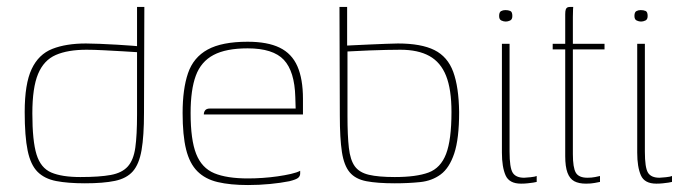

<svg xmlns="http://www.w3.org/2000/svg" viewBox="-20 -525 1960 552"><path d="M51 -203Q51 -284 71 -326.5Q91 -369 130.5 -384.5Q170 -400 227 -400Q242 -400 266.5 -399Q291 -398 316.5 -396.5Q342 -395 361 -393.5Q380 -392 385 -391L374 -384V-505H395L394 -201Q394 -134 387 -93.5Q380 -53 362 -32.5Q344 -12 310.5 -5Q277 2 224 2Q175 2 141.5 -4.5Q108 -11 88 -31Q68 -51 59.5 -92Q51 -133 51 -203ZM211 -16Q266 -16 298.5 -22Q331 -28 347.5 -46.5Q364 -65 369 -100.5Q374 -136 374 -196V-375Q360 -376 333.5 -377.5Q307 -379 278.5 -380.5Q250 -382 229 -382Q175 -382 140.5 -367Q106 -352 89.5 -312.5Q73 -273 73 -199Q73 -120 85 -81Q97 -42 127.5 -29Q158 -16 211 -16Z M693 7Q642 7 606 -1.5Q570 -10 547.5 -32.5Q525 -55 515 -95.5Q505 -136 505 -200Q505 -269 520.5 -314.5Q536 -360 577 -382.5Q618 -405 692 -405Q749 -405 784 -388Q819 -371 835 -334.5Q851 -298 851 -241V-196H566Q566 -203 570 -208Q574 -213 584 -213H830L829 -246Q827 -320 796 -353Q765 -386 692 -386Q630 -386 594 -367Q558 -348 543 -307.5Q528 -267 528 -200Q528 -123 544 -82.5Q560 -42 596 -27Q632 -12 693 -12Q713 -12 735 -13.5Q757 -15 778 -18Q799 -21 816.5 -25Q834 -29 843 -34V-26Q843 -19 837.5 -14Q832 -9 812 -4Q787 1 756 4Q725 7 693 7Z M1115 2Q1065 2 1033.5 -4Q1002 -10 985.5 -29.5Q969 -49 963 -88Q957 -127 957 -193L956 -505H978V-394Q980 -394 998 -395Q1016 -396 1041 -397Q1066 -398 1089 -399Q1112 -400 1124 -400Q1191 -400 1229 -381Q1267 -362 1283 -318.5Q1299 -275 1300 -203Q1300 -126 1286 -84Q1272 -42 1247 -23.5Q1222 -5 1188 -1.5Q1154 2 1115 2ZM1115 -16Q1177 -16 1212 -29Q1247 -42 1262.5 -82.5Q1278 -123 1278 -203Q1278 -268 1262.5 -307Q1247 -346 1214.5 -364Q1182 -382 1131 -382Q1115 -382 1091 -381.5Q1067 -381 1042 -380Q1017 -379 999.5 -378Q982 -377 979 -377V-192Q979 -135 983 -100Q987 -65 1000 -47Q1013 -29 1040.5 -22.5Q1068 -16 1115 -16Z M1478 3Q1444 3 1433.5 -21Q1423 -45 1423 -86V-399H1445V-89Q1445 -43 1454 -28.5Q1463 -14 1487 -14Q1492 -14 1505.5 -15.5Q1519 -17 1523 -19V-2Q1520 -1 1513 0Q1506 1 1497 2Q1488 3 1478 3ZM1434 -463Q1428 -463 1421.5 -466Q1415 -469 1415 -479Q1415 -490 1420.5 -493Q1426 -496 1433 -496Q1441 -496 1447 -493.5Q1453 -491 1453 -479Q1453 -469 1446.5 -466Q1440 -463 1434 -463Z M1665 3Q1644 3 1631 -4Q1618 -11 1611.5 -28.5Q1605 -46 1605 -76V-383H1569V-399H1605V-484Q1605 -493 1606.5 -497.5Q1608 -502 1611 -503.5Q1614 -505 1618 -505H1628Q1628 -505 1627.5 -498Q1627 -491 1627 -476V-399H1718V-383H1627V-82Q1627 -43 1635.5 -28.5Q1644 -14 1669 -14Q1681 -14 1691 -16Q1701 -18 1705 -19V-2Q1700 -1 1689.5 1Q1679 3 1665 3Z M1867 3Q1833 3 1822.5 -21Q1812 -45 1812 -86V-399H1834V-89Q1834 -43 1843 -28.5Q1852 -14 1876 -14Q1881 -14 1894.5 -15.5Q1908 -17 1912 -19V-2Q1909 -1 1902 0Q1895 1 1886 2Q1877 3 1867 3ZM1823 -463Q1817 -463 1810.5 -466Q1804 -469 1804 -479Q1804 -490 1809.5 -493Q1815 -496 1822 -496Q1830 -496 1836 -493.5Q1842 -491 1842 -479Q1842 -469 1835.5 -466Q1829 -463 1823 -463Z"/></svg>

Font: Genos Thin Thin
Style: Regular
Weight: 250
Version: Version 1.010